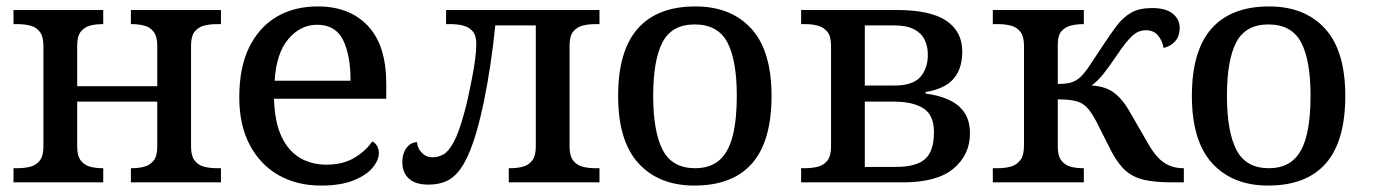

<svg xmlns="http://www.w3.org/2000/svg" viewBox="-20 -567 4273 597"><path d="M22 0V-44H35Q55 -44 73.5 -48.5Q92 -53 103.5 -67.5Q115 -82 115 -111V-424Q115 -454 103.5 -468.5Q92 -483 73.5 -487.5Q55 -492 35 -492H22V-536H301V-492H299Q278 -492 260.5 -487.5Q243 -483 231.5 -469Q220 -455 220 -425V-299H469V-424Q469 -454 457.5 -468.5Q446 -483 428 -487.5Q410 -492 390 -492H387V-536H667V-492H654Q633 -492 615 -487.5Q597 -483 585.5 -469Q574 -455 574 -425V-111Q574 -82 585.5 -67.5Q597 -53 615 -48.5Q633 -44 654 -44H667V0H387V-44H390Q410 -44 428 -48.5Q446 -53 457.5 -67.5Q469 -82 469 -111V-251H220V-111Q220 -82 231.5 -67.5Q243 -53 260.5 -48.5Q278 -44 299 -44H301V0Z M978 10Q903 10 846 -22.5Q789 -55 756.5 -116.5Q724 -178 724 -264Q724 -358 755 -420.5Q786 -483 840.5 -515Q895 -547 968 -547Q1067 -547 1124 -486.5Q1181 -426 1181 -307V-260H832Q834 -188 855 -143Q876 -98 912 -76.5Q948 -55 995 -55Q1047 -55 1083 -77Q1119 -99 1137 -127Q1146 -124 1152 -114Q1158 -104 1158 -91Q1158 -69 1138.5 -45.5Q1119 -22 1079 -6Q1039 10 978 10ZM1070 -316Q1070 -396 1046.5 -443Q1023 -490 966 -490Q914 -490 876.5 -445.5Q839 -401 834 -316Z M1312 7Q1272 7 1251.5 -11.5Q1231 -30 1231 -63Q1231 -81 1237 -95Q1243 -109 1253.5 -117Q1264 -125 1277 -125Q1277 -115 1282.5 -104.5Q1288 -94 1298.5 -86Q1309 -78 1325 -78Q1343 -78 1359 -87Q1375 -96 1391 -125.5Q1407 -155 1424 -218Q1430 -239 1436 -267Q1442 -295 1448 -325.5Q1454 -356 1457.5 -383.5Q1461 -411 1461 -430Q1461 -457 1449.5 -470Q1438 -483 1420 -487.5Q1402 -492 1380 -492H1367V-536H1844V-492H1831Q1810 -492 1792 -487.5Q1774 -483 1762.5 -469Q1751 -455 1751 -425V-111Q1751 -82 1762.5 -67.5Q1774 -53 1792 -48.5Q1810 -44 1831 -44H1844V0H1562V-44H1567Q1587 -44 1605 -48.5Q1623 -53 1634.5 -67.5Q1646 -82 1646 -111V-488H1520Q1514 -427 1505 -367Q1496 -307 1485 -253.5Q1474 -200 1461 -155Q1443 -94 1422.5 -58.5Q1402 -23 1376 -8Q1350 7 1312 7Z M2139 10Q2029 10 1965.5 -59Q1902 -128 1902 -269Q1902 -409 1963 -478Q2024 -547 2142 -547Q2253 -547 2316 -478Q2379 -409 2379 -269Q2379 -128 2318.5 -59Q2258 10 2139 10ZM2141 -44Q2189 -44 2217.5 -69.5Q2246 -95 2258.5 -145.5Q2271 -196 2271 -269Q2271 -380 2241.5 -435.5Q2212 -491 2140 -491Q2069 -491 2040 -435.5Q2011 -380 2011 -269Q2011 -158 2040.5 -101Q2070 -44 2141 -44Z M2471 0V-44H2484Q2504 -44 2522.5 -48.5Q2541 -53 2552.5 -67.5Q2564 -82 2564 -111V-425Q2564 -455 2552 -469Q2540 -483 2522 -487.5Q2504 -492 2484 -492H2471V-536H2766Q2873 -536 2922.5 -502.5Q2972 -469 2972 -407Q2972 -367 2957.5 -340.5Q2943 -314 2917.5 -300Q2892 -286 2858 -281V-276Q2899 -271 2930.5 -256.5Q2962 -242 2979 -216.5Q2996 -191 2996 -152Q2996 -86 2945 -43Q2894 0 2788 0ZM2765 -48Q2829 -48 2856.5 -72.5Q2884 -97 2884 -156Q2884 -209 2851.5 -230Q2819 -251 2759 -251H2669V-48ZM2760 -301Q2818 -301 2841.5 -327.5Q2865 -354 2865 -397Q2865 -423 2855 -443.5Q2845 -464 2822 -476Q2799 -488 2760 -488H2669V-301Z M3067 0V-44H3084Q3105 -44 3123 -49Q3141 -54 3152.5 -69Q3164 -84 3164 -115V-424Q3164 -454 3152.5 -468.5Q3141 -483 3122.5 -487.5Q3104 -492 3084 -492H3067V-536H3350V-492H3348Q3328 -492 3310 -487.5Q3292 -483 3280.5 -470Q3269 -457 3269 -428V-306Q3297 -306 3312 -311Q3327 -316 3339 -327Q3352 -339 3369 -364.5Q3386 -390 3411 -428Q3434 -463 3453.5 -488.5Q3473 -514 3498 -528Q3523 -542 3562 -542Q3605 -542 3626.5 -524.5Q3648 -507 3648 -481Q3648 -453 3633 -437.5Q3618 -422 3598 -418Q3594 -441 3580.5 -457Q3567 -473 3543 -473Q3519 -473 3499.5 -454.5Q3480 -436 3454 -397Q3427 -357 3410 -336Q3393 -315 3374 -301Q3418 -299 3445.5 -277.5Q3473 -256 3496 -214L3549 -122Q3565 -94 3581 -77Q3597 -60 3616.5 -52Q3636 -44 3658 -44H3661V0H3625Q3573 0 3539 -7.5Q3505 -15 3481.5 -35Q3458 -55 3437 -94L3388 -191Q3373 -219 3359 -233.5Q3345 -248 3324 -253Q3303 -258 3269 -258V-111Q3269 -82 3280.5 -67.5Q3292 -53 3309.5 -48.5Q3327 -44 3348 -44H3350V0Z M3923 10Q3813 10 3749.5 -59Q3686 -128 3686 -269Q3686 -409 3747 -478Q3808 -547 3926 -547Q4037 -547 4100 -478Q4163 -409 4163 -269Q4163 -128 4102.5 -59Q4042 10 3923 10ZM3925 -44Q3973 -44 4001.5 -69.5Q4030 -95 4042.5 -145.5Q4055 -196 4055 -269Q4055 -380 4025.5 -435.5Q3996 -491 3924 -491Q3853 -491 3824 -435.5Q3795 -380 3795 -269Q3795 -158 3824.5 -101Q3854 -44 3925 -44Z"/></svg>

Font: ET Text
Style: Regular
Weight: 470
Designer: Monotype Design Team
Foundry: Monotype Imaging Inc.
Version: Version 2.009